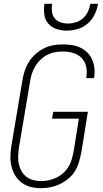

<svg xmlns="http://www.w3.org/2000/svg" viewBox="-20 -975 540 1003"><path d="M193 8Q166 8 140.5 1.5Q115 -5 94.5 -20Q74 -35 60.5 -56.5Q47 -78 40.5 -103.5Q34 -129 34.5 -156Q35 -183 39 -210L97 -555Q101 -580 109 -604.5Q117 -629 131 -651.5Q145 -674 165 -692Q185 -710 208.5 -722Q232 -734 257.5 -738.5Q283 -743 307 -743Q332 -743 355.5 -739.5Q379 -736 399 -726.5Q419 -717 435.5 -701Q452 -685 461 -664.5Q470 -644 473 -620.5Q476 -597 472 -573L471 -567H431V-572Q436 -600 430 -627Q424 -654 406 -672.5Q388 -691 362 -698.5Q336 -706 307 -706Q287 -706 266 -702Q245 -698 226 -688Q207 -678 191 -662.5Q175 -647 164 -628.5Q153 -610 146.5 -590Q140 -570 137 -549L79 -204Q76 -183 75 -161.5Q74 -140 78 -120Q82 -100 91.5 -82.5Q101 -65 116.5 -52.5Q132 -40 152.5 -34.5Q173 -29 195 -29Q215 -29 235.5 -33.5Q256 -38 275.5 -47.5Q295 -57 311.5 -72Q328 -87 339 -106Q350 -125 355.5 -145Q361 -165 365 -186L392 -355H252L258 -391H439L405 -180Q400 -155 393 -130Q386 -105 372.5 -82.5Q359 -60 338 -42.5Q317 -25 293 -13.5Q269 -2 243.5 3Q218 8 193 8ZM329 -815Q301 -815 275 -823.5Q249 -832 232 -852Q215 -872 211.5 -899.5Q208 -927 212 -955H252Q249 -935 251.5 -914.5Q254 -894 265.5 -879.5Q277 -865 296 -858.5Q315 -852 335 -852Q355 -852 376 -858.5Q397 -865 413.5 -879.5Q430 -894 439.5 -914.5Q449 -935 452 -955H492Q488 -927 474.5 -899.5Q461 -872 438 -852Q415 -832 386 -823.5Q357 -815 329 -815Z"/></svg>

Font: Iosevka SS18 Extralight
Style: Italic
Weight: 200
Italic angle: -9°
Monospace: yes
Designer: Belleve Invis
Foundry: Belleve Invis
Version: Version 25.1.1; ttfautohint (v1.8.4)